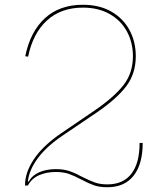

<svg xmlns="http://www.w3.org/2000/svg" viewBox="-20 -779 707 806"><path d="M579 -179Q579 -89 540.5 -41Q502 7 431 7Q398 7 375 -1Q352 -9 322 -25Q292 -41 269 -49Q246 -57 214 -57Q175 -57 144 -43.5Q113 -30 97 0L96 -1V0H85V-1Q85 -55 122.5 -111Q160 -167 236 -219L377 -315Q460 -372 499 -422.5Q538 -473 538 -543Q538 -600 513 -646.5Q488 -693 440.5 -720Q393 -747 328 -747Q236 -747 177 -693Q118 -639 98 -541L86 -543Q107 -646 168.5 -702.5Q230 -759 328 -759Q397 -759 447 -730.5Q497 -702 523.5 -653Q550 -604 550 -543Q550 -470 510 -417Q470 -364 385 -306L243 -210Q175 -164 138.5 -114.5Q102 -65 97 -17L100 -16Q115 -43 145 -56Q175 -69 214 -69Q248 -69 272.5 -60.5Q297 -52 326 -36Q358 -20 379.5 -12.5Q401 -5 431 -5Q497 -5 531.5 -49.5Q566 -94 566 -179Z"/></svg>

Font: Hepta Slab Thin
Style: Regular
Weight: 250
Designer: Michael LaGattuta
Foundry: Michael LaGattuta
Version: Version 1.100; ttfautohint (v1.8) -l 8 -r 50 -G 200 -x 14 -D